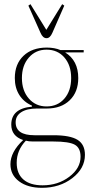

<svg xmlns="http://www.w3.org/2000/svg" viewBox="-20 -672 488 920"><path d="M278 -652 288 -645 231 -515Q220 -489 203 -489Q185 -489 174 -515L116 -645L126 -652L202 -529ZM204 -152H157Q109 -152 82 -134.5Q55 -117 55 -86Q55 -24 145 -24H236Q316 -24 351.5 -2Q387 20 387 70Q387 135 326.5 181.5Q266 228 181 228Q113 228 71.5 197Q30 166 30 115Q30 56 91 -1Q34 -20 34 -75Q34 -152 133 -161V-166Q94 -183 72.5 -217Q51 -251 51 -298Q51 -365 92.5 -404.5Q134 -444 204 -444Q242 -444 270 -432H381V-421H292Q355 -382 355 -298Q355 -231 314 -191.5Q273 -152 204 -152ZM203 -162Q256 -162 288.5 -199.5Q321 -237 321 -298Q321 -359 288.5 -396.5Q256 -434 203 -434Q151 -434 118 -396Q85 -358 85 -298Q85 -238 118 -200Q151 -162 203 -162ZM60 108Q60 160 92 188Q124 216 184 216Q258 216 312 175Q366 134 366 79Q366 37 338.5 21.5Q311 6 236 6H138Q117 6 104 2Q60 48 60 108Z"/></svg>

Font: Arapey Thin-Display
Style: Regular
Weight: 100
Designer: Eduardo Rodriguez Tunni
Foundry: Eduardo Rodriguez Tunni
Version: Version 4.000